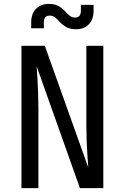

<svg xmlns="http://www.w3.org/2000/svg" viewBox="-20 -965 640 985"><path d="M90 0V-730H210L433 -105Q431 -130 428.5 -166.5Q426 -203 424.5 -243.5Q423 -284 423 -320V-730H510V0H390L168 -625Q170 -601 172 -564.5Q174 -528 175.5 -487.5Q177 -447 177 -410V0ZM370 -815Q340 -815 321 -825.5Q302 -836 289 -850Q276 -864 264 -874.5Q252 -885 235 -885Q205 -885 205 -850V-820H140V-850Q140 -895 165 -920Q190 -945 230 -945Q260 -945 279 -934.5Q298 -924 311 -910Q324 -896 336 -885.5Q348 -875 365 -875Q395 -875 395 -910V-940H460V-910Q460 -865 435.5 -840Q411 -815 370 -815Z"/></svg>

Font: JetBrainsMonoNL NFM
Style: Regular
Weight: 400
Monospace: yes
Designer: Philipp Nurullin, Konstantin Bulenkov
Foundry: JetBrains
Version: Version 2.304; ttfautohint (v1.8.4.7-5d5b);Nerd Fonts 3.3.0